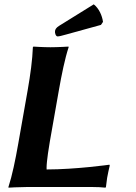

<svg xmlns="http://www.w3.org/2000/svg" viewBox="-20 -863 628 886"><path d="M412.6 -843 253.1 -744C238.3 -734.8 235.1 -727 233.9 -720C232.3 -711 237.4 -695 245.5 -695C253.6 -695 262.7 -697.6 286.1 -704L445.9 -748.1L455.3 -762C451.4 -791 436.7 -824.3 412.6 -843ZM210 -210 251.4 -445C264.6 -520 279.3 -592 296.7 -645L296.2 -648C296.2 -648 247.7 -645 212.7 -645C178.7 -645 134.2 -648 134.2 -648L131.7 -645C129.6 -588 120.6 -520 107.4 -445L64.2 -200C51 -125 36.5 -54 18.9 0L19.4 3C19.4 3 68.9 0 102.9 0H406.9C427.9 0 450.8 1 466.4 3L468.9 0C470.4 -14 472.6 -32 474.3 -42C476.1 -52 484 -91 486.4 -99L485.1 -103C485.1 -103 329.2 -81 195.2 -81C195 -83.1 194.9 -85.6 194.9 -88.6C194.9 -119.7 207.2 -194.5 210 -210Z"/></svg>

Font: Linux Biolinum O 
Style: Bold Italic
Weight: 700
Designer: Philipp H. Poll
Foundry: Philipp H. Poll
Version: Version 1.3.2